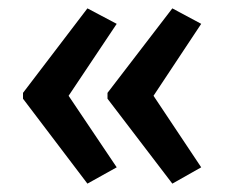

<svg xmlns="http://www.w3.org/2000/svg" viewBox="-20 -496 537 459"><path d="M35 -274 189 -476 259 -439 144 -267 259 -96 189 -57 35 -260ZM237 -274 392 -476 461 -439 347 -267 461 -96 392 -57 237 -260Z"/></svg>

Font: Noto Sans Telugu Condensed Medium
Style: Regular
Weight: 500
Width: 3
Designer: Jelle Bosma - Monotype Design Team
Foundry: Monotype Imaging Inc.
Version: Version 2.005; ttfautohint (v1.8.4.7-5d5b)